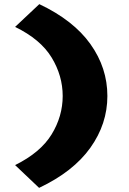

<svg xmlns="http://www.w3.org/2000/svg" viewBox="-20 -722 623 928"><path d="M169 186 53 76Q176 15 229.5 -72.5Q283 -160 283 -258Q283 -356 229.5 -444Q176 -532 53 -592L170 -702Q335 -624 417 -509Q499 -394 499 -258Q499 -123 416.5 -7.5Q334 108 169 186Z"/></svg>

Font: Lexend Giga Black
Style: Regular
Weight: 900
Designer: Bonnie Shaver-Troup, Thomas Jockin
Foundry: Lexend
Version: Version 1.007